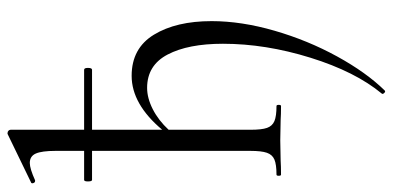

<svg xmlns="http://www.w3.org/2000/svg" viewBox="-286 -479 1041 509"><g transform="rotate(-90 234.5 -224.5)"><path d="M433 -184Q433 -105 407.5 -17Q382 71 339.5 148.5Q297 226 249 275L247 276Q244 276 241.5 272.5Q239 269 241 267Q299 197 336 78Q373 -41 373 -154Q373 -246 344.5 -300.5Q316 -355 256 -355Q229 -355 199.5 -340Q170 -325 145 -298V-81Q145 -51 150 -37Q155 -23 168 -17.5Q181 -12 208 -12Q211 -12 211 -6Q211 0 208 0Q185 0 171 -1L117 -2L63 -1Q49 0 26 0Q23 0 23 -6Q23 -12 26 -12Q53 -12 66 -17.5Q79 -23 84 -37.5Q89 -52 89 -81V-501H12Q8 -501 8 -512Q8 -522 12 -522H89V-598Q89 -634 82 -650Q75 -666 57 -666Q42 -666 11 -652H9Q5 -652 3.5 -657Q2 -662 6 -663L134 -725H136Q140 -725 142.5 -722.5Q145 -720 145 -717V-522H304Q309 -522 309 -512Q309 -501 304 -501H145V-315Q213 -396 288 -396Q361 -396 397 -337Q433 -278 433 -184Z"/></g></svg>

Font: Cormorant Garamond
Style: Regular
Weight: 400
Designer: Christian Thalmann (Catharsis Fonts)
Version: Version 3.000